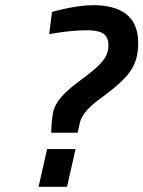

<svg xmlns="http://www.w3.org/2000/svg" viewBox="-20 -722 554 742"><path d="M239 0 272 -146H162L129 0ZM514 -557C514 -662 444 -702 339 -702C270 -702 181 -676 181 -676L170 -590C170 -590 248 -605 314 -605C366 -605 399 -595 399 -547C399 -497 366 -467 282 -405C225 -363 192 -325 185 -287C178 -251 178 -209 178 -209H280L289 -249C295 -274 317 -303 357 -333C474 -419 514 -460 514 -557Z"/></svg>

Font: RazerF5 SemiBold
Style: Italic
Weight: 600
Foundry: Razer Inc.
Version: Version 2